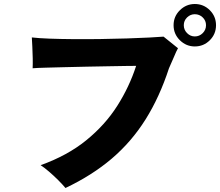

<svg xmlns="http://www.w3.org/2000/svg" viewBox="-20 -900 1099 959"><path d="M307 39Q293 22 270.5 -0.5Q248 -23 224 -43.5Q200 -64 183 -75Q317 -123 411 -199.5Q505 -276 565.5 -371Q626 -466 660 -571Q645 -571 608 -570.5Q571 -570 520 -569Q469 -568 413 -567Q357 -566 303.5 -564.5Q250 -563 208 -562Q166 -561 143 -559Q144 -579 143.5 -608Q143 -637 141.5 -666Q140 -695 139 -713Q173 -709 227.5 -707Q282 -705 348 -704.5Q414 -704 482.5 -705Q551 -706 614 -708Q677 -710 725 -712.5Q773 -715 797 -717Q806 -710 820 -698.5Q834 -687 848 -676Q862 -665 869 -659Q860 -643 850.5 -619.5Q841 -596 824 -559Q777 -415 707 -303.5Q637 -192 538.5 -108Q440 -24 307 39ZM953 -668Q910 -668 878.5 -699Q847 -730 847 -774Q847 -818 878.5 -849Q910 -880 953 -880Q997 -880 1028 -849Q1059 -818 1059 -774Q1059 -730 1028 -699Q997 -668 953 -668ZM953 -718Q976 -718 992.5 -734.5Q1009 -751 1009 -774Q1009 -797 992.5 -813Q976 -829 953 -829Q931 -829 914.5 -813Q898 -797 898 -774Q898 -751 914.5 -734.5Q931 -718 953 -718Z"/></svg>

Font: Zen Kaku Gothic Antique Black
Style: Regular
Weight: 900
Designer: Yoshimichi Ohira
Foundry: Positype
Version: Version 1.001